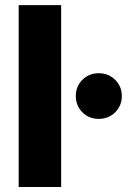

<svg xmlns="http://www.w3.org/2000/svg" viewBox="-20 -748 520 768"><path d="M224.6 -727.5V0H54.7V-727.5ZM375 -272.5Q335.9 -272.5 309.6 -298.8Q283.2 -325.2 283.2 -363.8Q283.2 -402.3 309.6 -428.7Q335.9 -455.1 375 -455.1Q414.1 -455.1 440.7 -428.7Q467.3 -402.3 467.3 -363.8Q467.3 -325.2 440.7 -298.8Q414.1 -272.5 375 -272.5Z"/></svg>

Font: Inter 17pt ExtraBold
Style: Regular
Weight: 800
Version: Version 4.001;git-66647c0bb